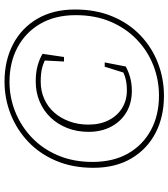

<svg xmlns="http://www.w3.org/2000/svg" viewBox="32 -763 745 849"><g transform="rotate(-90 404.5 -338.5)"><path d="M405 14Q313 14 241.5 -23Q170 -60 128.5 -130Q87 -200 87 -298Q87 -390 118 -463Q149 -536 202.5 -586.5Q256 -637 324.5 -664Q393 -691 468 -691Q561 -691 633 -653.5Q705 -616 746 -546Q787 -476 787 -379Q787 -287 756.5 -214Q726 -141 672.5 -90Q619 -39 550 -12.5Q481 14 405 14ZM406 -8Q476 -8 540 -33Q604 -58 654 -106Q704 -154 733 -222Q762 -290 762 -376Q762 -467 724 -532.5Q686 -598 619.5 -633.5Q553 -669 467 -669Q398 -669 334.5 -643.5Q271 -618 221 -570.5Q171 -523 142 -455Q113 -387 113 -302Q113 -210 150.5 -144.5Q188 -79 254 -43.5Q320 -8 406 -8ZM427 -128Q374 -128 333.5 -151.5Q293 -175 269.5 -218.5Q246 -262 246 -319Q246 -371 263 -414Q280 -457 310 -488Q340 -519 380.5 -536Q421 -553 468 -553Q508 -553 537.5 -545Q567 -537 591 -523L577 -428H557L562 -524L579 -503Q557 -517 531.5 -524Q506 -531 468 -531Q427 -531 392 -515.5Q357 -500 332 -472Q307 -444 292.5 -405Q278 -366 278 -320Q278 -268 298 -229.5Q318 -191 352 -170.5Q386 -150 429 -150Q458 -150 480 -155.5Q502 -161 523 -173L505 -155L534 -248H553L535 -155Q511 -142 484.5 -135Q458 -128 427 -128Z"/></g></svg>

Font: Source Serif 4 ExtraLight
Style: Italic
Weight: 250
Italic angle: -12°
Designer: Frank Grießhammer
Foundry: Adobe Systems Incorporated
Version: Version 4.004;hotconv 1.0.116;makeotfexe 2.5.65601